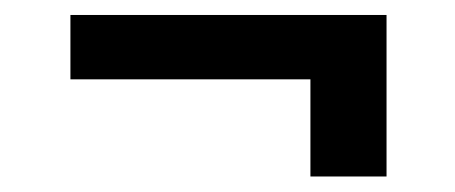

<svg xmlns="http://www.w3.org/2000/svg" viewBox="-20 -413 593 250"><path d="M483.3 -393.5H71.7V-309.7H384.2V-183.2H483.3Z"/></svg>

Font: Margiela Sans Medium
Style: Regular
Weight: 500
Designer: Stefan Endress, Andreas Faust
Version: Version 1.100;FEAKit 1.0